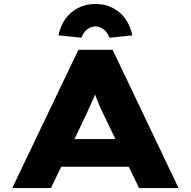

<svg xmlns="http://www.w3.org/2000/svg" viewBox="-20 -952 966 972"><path d="M42 0 377 -700H550L884 0H684L504 -373Q492 -398 483 -418.5Q474 -439 467 -458Q460 -477 453.5 -496Q447 -515 442 -535L481 -536Q475 -514 468.5 -494Q462 -474 453.5 -455Q445 -436 436 -416Q427 -396 417 -373L238 0ZM201 -108 262 -248H664L696 -108ZM392 -761 276 -773Q286 -822 312 -857.5Q338 -893 377 -912.5Q416 -932 463 -932Q511 -932 549.5 -912.5Q588 -893 614 -857.5Q640 -822 650 -773L534 -761Q525 -787 505.5 -802.5Q486 -818 463 -818Q440 -818 420.5 -802.5Q401 -787 392 -761Z"/></svg>

Font: Lexend Tera ExtraBold
Style: Regular
Weight: 800
Designer: Bonnie Shaver-Troup, Thomas Jockin
Foundry: Lexend
Version: Version 1.007